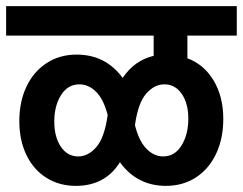

<svg xmlns="http://www.w3.org/2000/svg" viewBox="-30 -650 792 626"><path d="M581 -534V-460Q635 -440 666.5 -387.5Q698 -335 698 -262Q698 -199 675 -149.5Q652 -100 609.5 -72Q567 -44 511 -44Q417 -44 361 -121Q313 -44 217 -44Q163 -44 121 -70.5Q79 -97 56 -145Q33 -193 33 -255Q33 -318 56 -367Q79 -416 121.5 -444Q164 -472 220 -472Q314 -472 370 -396Q408 -453 471 -468V-534H-10V-630H742V-534ZM321 -275Q308 -326 283.5 -350.5Q259 -375 229 -375Q191 -375 169 -340Q147 -305 147 -254Q147 -203 168.5 -171.5Q190 -140 225 -140Q258 -140 284.5 -171Q311 -202 321 -275ZM584 -263Q584 -313 562.5 -344Q541 -375 506 -375Q473 -375 446.5 -344.5Q420 -314 410 -242Q423 -190 447.5 -165Q472 -140 502 -140Q540 -140 562 -176Q584 -212 584 -263Z"/></svg>

Font: Pragati Narrow
Style: Bold
Weight: 700
Designer: Hector Gatti, Marcela Romero, Pablo Cosgaya and Nicolas Silva
Foundry: Omnibus-Type
Version: Version 1.010; ttfautohint (v1.3)